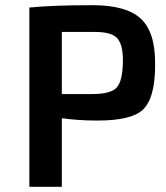

<svg xmlns="http://www.w3.org/2000/svg" viewBox="-20 -719 638 739"><path d="M93 -690Q181 -699 336 -699Q465 -699 521 -648Q578 -596 577 -473Q578 -340 528 -295Q483 -255 355 -255Q281 -255 218 -264V0H93ZM335 -357Q406 -357 429 -382Q452 -407 453 -482Q454 -550 429 -574Q407 -596 346 -596H218V-357Z"/></svg>

Font: Taylor Sans Upright Semi Bold
Style: Regular
Weight: 600
Italic angle: -8°
Designer: Natanael Gama
Version: Version 1.001 September 8, 2015